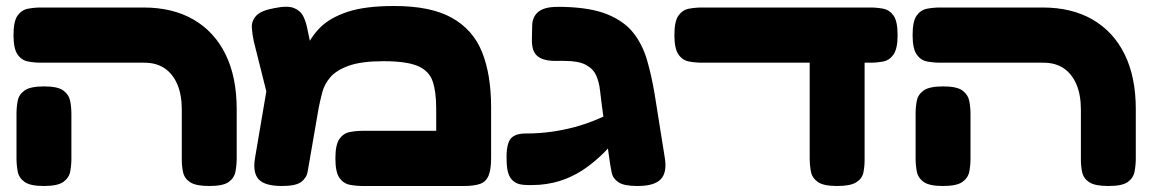

<svg xmlns="http://www.w3.org/2000/svg" viewBox="-20 -611 3831 640"><path d="M678 9Q633 9 614 -3.5Q595 -16 590.5 -36Q586 -56 586 -77V-245Q586 -295 571 -330Q556 -365 528.5 -383.5Q501 -402 461 -402H118Q95 -402 73.5 -406Q52 -410 38.5 -429.5Q25 -449 25 -494Q25 -540 38.5 -559Q52 -578 73.5 -582Q95 -586 117 -586H458Q556 -586 625.5 -545.5Q695 -505 732 -429.5Q769 -354 769 -247V-84Q769 -61 765 -39.5Q761 -18 742.5 -4.5Q724 9 678 9ZM126 9Q81 9 62 -4.5Q43 -18 39 -39.5Q35 -61 35 -83V-232Q35 -254 39 -275Q43 -296 62 -309.5Q81 -323 127 -323Q173 -323 191.5 -309Q210 -295 214 -274Q218 -253 218 -231V-82Q218 -60 214 -39Q210 -18 191 -4.5Q172 9 126 9Z M1617 -253V-84Q1617 -46 1608.5 -25.5Q1600 -5 1580 2Q1560 9 1526 9H1190Q1168 9 1146.5 5Q1125 1 1111.5 -18Q1098 -37 1098 -83Q1098 -129 1111.5 -148Q1125 -167 1146.5 -171Q1168 -175 1191 -175H1434V-250Q1434 -306 1422 -340.5Q1410 -375 1372.5 -391Q1335 -407 1258 -407Q1185 -407 1143 -392Q1101 -377 1081 -353.5Q1061 -330 1054 -302.5Q1047 -275 1042 -250L1013 -82Q1009 -60 1005.5 -39Q1002 -18 984 -4.5Q966 9 920 9Q863 9 842.5 -13Q822 -35 830 -84L876 -355L940 -278Q958 -318 970 -361.5Q982 -405 998.5 -446Q1015 -487 1047.5 -519.5Q1080 -552 1138.5 -571.5Q1197 -591 1294 -591Q1416 -591 1486.5 -551.5Q1557 -512 1587 -437Q1617 -362 1617 -253ZM901 -174 826 -473Q821 -496 819.5 -518.5Q818 -541 834 -558.5Q850 -576 895 -584Q939 -593 960.5 -584Q982 -575 991 -556.5Q1000 -538 1004 -517L1047 -313Z M2105 9Q2060 9 2041.5 -3.5Q2023 -16 2019 -35.5Q2015 -55 2012 -76L1987 -253Q1983 -282 1980 -310Q1977 -338 1967 -360Q1957 -382 1932.5 -395Q1908 -408 1861 -408Q1857 -408 1846.5 -408Q1836 -408 1831 -408Q1791 -408 1771.5 -424Q1752 -440 1753 -480L1754 -527Q1755 -556 1775 -572Q1795 -588 1837 -588Q1842 -588 1847 -588Q1852 -588 1857 -588Q1949 -586 2005 -563Q2061 -540 2091.5 -501Q2122 -462 2137 -410Q2152 -358 2162 -298L2196 -85Q2204 -36 2182.5 -13.5Q2161 9 2105 9ZM1778 5Q1748 7 1724 5Q1700 3 1685.5 -13Q1671 -29 1669 -66Q1666 -122 1679 -144Q1692 -166 1732 -166Q1776 -166 1816 -171.5Q1856 -177 1892 -186.5Q1928 -196 1961.5 -209.5Q1995 -223 2027.5 -239.5Q2060 -256 2091 -274L2092 -209Q2069 -185 2045 -157.5Q2021 -130 1994 -103Q1967 -76 1935.5 -53Q1904 -30 1865 -14.5Q1826 1 1778 5Z M2321 -402Q2298 -402 2276.5 -406Q2255 -410 2241.5 -429.5Q2228 -449 2228 -494Q2228 -540 2241.5 -559Q2255 -578 2276.5 -582Q2298 -586 2320 -586H2880Q2903 -586 2924 -582Q2945 -578 2958.5 -559Q2972 -540 2972 -494Q2972 -449 2958.5 -429.5Q2945 -410 2924 -406Q2903 -402 2879 -402ZM2770 9Q2725 9 2706 -4.5Q2687 -18 2683 -39.5Q2679 -61 2679 -84V-451L2862 -434V-77Q2862 -56 2858 -36Q2854 -16 2834.5 -3.5Q2815 9 2770 9Z M3675 9Q3630 9 3611 -3.5Q3592 -16 3587.5 -36Q3583 -56 3583 -77V-245Q3583 -295 3568 -330Q3553 -365 3525.5 -383.5Q3498 -402 3458 -402H3115Q3092 -402 3070.5 -406Q3049 -410 3035.5 -429.5Q3022 -449 3022 -494Q3022 -540 3035.5 -559Q3049 -578 3070.5 -582Q3092 -586 3114 -586H3455Q3553 -586 3622.5 -545.5Q3692 -505 3729 -429.5Q3766 -354 3766 -247V-84Q3766 -61 3762 -39.5Q3758 -18 3739.5 -4.5Q3721 9 3675 9ZM3123 9Q3078 9 3059 -4.5Q3040 -18 3036 -39.5Q3032 -61 3032 -83V-232Q3032 -254 3036 -275Q3040 -296 3059 -309.5Q3078 -323 3124 -323Q3170 -323 3188.5 -309Q3207 -295 3211 -274Q3215 -253 3215 -231V-82Q3215 -60 3211 -39Q3207 -18 3188 -4.5Q3169 9 3123 9Z"/></svg>

Font: Fredoka Expanded
Style: Bold
Weight: 700
Width: 7
Designer: Ben Nathan
Foundry: Milena B. Brandão, Ben Nathan
Version: Version 2.001